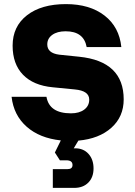

<svg xmlns="http://www.w3.org/2000/svg" viewBox="-20 -679 660 936"><path d="M344.5 -243 237 -253.5Q142.5 -262.5 92 -314.8Q41.5 -367 41.5 -456.5Q41.5 -550 111.5 -604.5Q181.5 -659 301.5 -659Q417.5 -659 489.5 -603.2Q561.5 -547.5 571.5 -449.5H402.5Q388.5 -526.5 300 -526.5Q259 -526.5 234.8 -509Q210.5 -491.5 210.5 -462.5Q210.5 -420 268.5 -412.5L365.5 -402.5Q583 -380.5 583 -194.5Q583 -110 523 -56.2Q463 -2.5 362 6.5L339.5 44H347Q387 44 411.5 71.2Q436 98.5 436 142Q436 185.5 410.5 211.2Q385 237 341.5 237H237.5V145.5H309Q333.5 145.5 333.5 125.5Q333.5 102.5 303.5 102.5H272L247.5 64.5L276.5 5.5Q173 -5.5 109.8 -61.5Q46.5 -117.5 36.5 -207H206.5Q220.5 -126.5 326 -126.5Q366.5 -126.5 390.8 -144.8Q415 -163 415 -193.5Q415 -236.5 344.5 -243Z"/></svg>

Font: Overused Grotesk ExtraBold
Style: Regular
Weight: 800
Version: Version 0.004